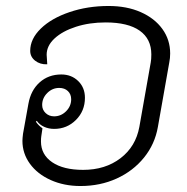

<svg xmlns="http://www.w3.org/2000/svg" viewBox="-20 -613 626 642"><path d="M55 -142Q55 -150 57 -166L75 -266Q83 -311 112.5 -337.5Q142 -364 185 -364Q219 -364 241.5 -342Q264 -320 264 -286Q264 -242 234 -212Q204 -182 161 -182Q143 -182 127.5 -189Q112 -196 103 -209L100 -206Q109 -193 122 -184L118 -157Q117 -151 117 -140Q117 -96 154.5 -70.5Q192 -45 258 -45Q332 -45 383 -84Q434 -123 446 -189L484 -404Q486 -414 486 -431Q486 -483 447 -510.5Q408 -538 333 -538Q279 -538 234 -523.5Q189 -509 162.5 -484.5Q136 -460 136 -430L138 -398Q114 -397 97.5 -410Q81 -423 81 -443Q81 -483 116.5 -517.5Q152 -552 212.5 -572.5Q273 -593 343 -593Q404 -593 450.5 -572.5Q497 -552 523 -516Q549 -480 549 -434Q549 -419 546 -404L508 -189Q498 -131 461.5 -86Q425 -41 370 -16Q315 9 249 9Q194 9 149.5 -11Q105 -31 80 -65.5Q55 -100 55 -142ZM218 -281Q218 -298 207 -308.5Q196 -319 178 -319Q155 -319 138 -302Q121 -285 121 -262Q121 -246 132.5 -235Q144 -224 161 -224Q184 -224 201 -241Q218 -258 218 -281Z"/></svg>

Font: K2D ExtraLight
Style: Italic
Weight: 275
Italic angle: -10°
Designer: Katatrad Aksorn Co.,Ltd.
Foundry: Cadson Demak Co.,Ltd.
Version: Version 1.000; ttfautohint (v1.6)